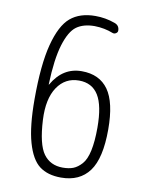

<svg xmlns="http://www.w3.org/2000/svg" viewBox="-84 -801 669 872"><g transform="rotate(10 250.0 -365.0)"><path d="M262.7 -438.5Q199.2 -438.5 163.1 -384.8Q127 -331.1 131.8 -234.4Q137.7 -122.1 168.9 -79.1Q200.2 -36.1 257.8 -36.1Q286.1 -36.1 306.2 -43.9Q326.2 -51.8 344.7 -72.3Q363.3 -92.8 372.6 -135.7Q381.8 -178.7 381.8 -242.2Q381.8 -343.8 352.5 -391.1Q323.2 -438.5 262.7 -438.5ZM257.8 9.8Q196.3 9.8 158.2 -19Q120.1 -47.9 99.1 -121.6Q78.1 -195.3 78.1 -320.3Q78.1 -479.5 102.5 -573.2Q127 -667 170.4 -703.6Q213.9 -740.2 285.2 -740.2Q332 -740.2 375 -724.6Q398.4 -716.8 398.4 -692.4Q398.4 -684.6 390.6 -679.7Q382.8 -674.8 375 -677.7Q335.9 -693.4 290 -694.3Q238.3 -694.3 206.5 -671.4Q174.8 -648.4 154.3 -581.5Q133.8 -514.6 129.9 -397.5Q129.9 -396.5 130.9 -396.5Q131.8 -396.5 131.8 -397.5Q180.7 -482.4 267.6 -482.4Q349.6 -482.4 390.6 -424.8Q431.6 -367.2 431.6 -242.2Q431.6 -109.4 387.7 -49.8Q343.8 9.8 257.8 9.8Z"/></g></svg>

Font: Rounded-X Mgen+ 1m light
Style: Regular
Weight: 200
Designer: [Source Han Sans]
Ryoko NISHIZUKA  (kana & ideographs); Paul D. Hunt (Latin, Greek & Cyrillic); Wenlong ZHANG  (bopomofo
Version: Version 1.059.20150602